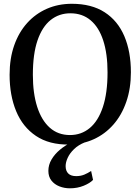

<svg xmlns="http://www.w3.org/2000/svg" viewBox="-20 -772 761 1040"><path d="M354.5 11Q246.5 12.5 174.8 -35.8Q103 -84 67.5 -169.8Q32 -255.5 32 -367Q32 -455.5 57 -526.5Q82 -597.5 127.5 -647.8Q173 -698 234.5 -724.8Q296 -751.5 369 -751.5Q476 -751.5 547 -705.5Q618 -659.5 653.5 -576Q689 -492.5 689 -380.5Q689 -292.5 664.2 -220.8Q639.5 -149 594.5 -97.5Q549.5 -46 488.2 -18Q427 10 354.5 11ZM359 -40.5Q420.5 -40.5 466.2 -78.5Q512 -116.5 537.2 -192.2Q562.5 -268 562.5 -380Q562.5 -481 539.2 -552.5Q516 -624 471 -662Q426 -700 361.5 -700Q300 -700 254.2 -663.5Q208.5 -627 183.2 -553.2Q158 -479.5 158 -367Q158 -266.5 181.5 -193.2Q205 -120 249.8 -80.2Q294.5 -40.5 359 -40.5ZM358.5 248Q328.5 248 301.8 237.5Q275 227 258.5 206Q242 185 242 153.5Q242 121 259.2 91.8Q276.5 62.5 305 38.8Q333.5 15 367 -1L397 -5L439.5 -1Q404 13.5 381 35.8Q358 58 346.8 82.5Q335.5 107 335.5 128Q335.5 153.5 349.8 167.8Q364 182 393 182Q417 182 436.8 173.8Q456.5 165.5 473.5 154L484 202.5Q467.5 220 433.5 234Q399.5 248 358.5 248Z"/></svg>

Font: Merriweather 28pt Medium
Style: Regular
Weight: 500
Version: Version 2.100